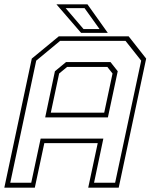

<svg xmlns="http://www.w3.org/2000/svg" viewBox="-37 -868 701 888"><path d="M-17 0 110 -597 235 -700H558L639 -597L512 0H371L415 -206H168L124 0ZM10.5 -23H107.5L151 -227H441L398 -23H495.5L616 -587.5L543.5 -679H241L130.5 -587.5ZM198 -347H445L483.5 -528L459.5 -558.5H273.5L236.5 -528ZM172 -325 217 -538.5 268.5 -581H474L507.5 -538.5L462 -325ZM461.5 -716H338L224 -848H367.5ZM423.5 -733.5 354 -830.5H266.5L349.5 -733.5Z"/></svg>

Font: Tourney Thin ExtraLight
Style: Italic
Weight: 250
Italic angle: -12°
Version: Version 1.015